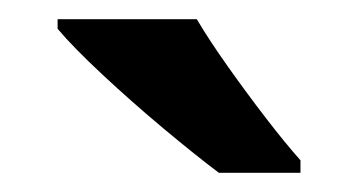

<svg xmlns="http://www.w3.org/2000/svg" viewBox="-20 -786 373 200"><path d="M185 -766Q198 -744 217.5 -716.5Q237 -689 257 -663Q277 -637 293 -619V-606H208Q184 -624 150.5 -652Q117 -680 86.5 -708.5Q56 -737 40 -756V-766Z"/></svg>

Font: Noto Sans Meetei Mayek SemiBold
Style: Regular
Weight: 600
Designer: Monotype Design Team and Neelakash Kshetrimayum
Foundry: Monotype Imaging Inc.
Version: Version 2.002; ttfautohint (v1.8.4.7-5d5b)